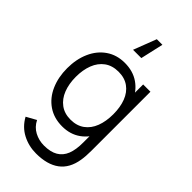

<svg xmlns="http://www.w3.org/2000/svg" viewBox="-317 -888 1225 1225"><g transform="rotate(45 296.0 -275.5)"><path d="M329 -650.7 364.2 -805.7H313.8L254.2 -650.7ZM284.3 255Q218 255 161.2 225.5Q104.3 196 71.3 136L138 99Q159.2 141.5 198.8 162.4Q238.3 183.3 284.7 183.3Q342.8 183.3 378.9 162Q415 140.7 431.7 98.8Q448.3 57 448 -8.3V-152.7H456.3V-540H522V-7.7Q522 43.5 516 78.7Q501.7 168.2 443.2 211.6Q384.8 255 284.3 255ZM279.7 15Q205.7 15 151.4 -22.1Q97.2 -59.2 68.6 -124.2Q40 -189.2 40 -270.7Q40 -351.7 68.6 -416.3Q97.2 -481 150.8 -518Q204.3 -555 276.7 -555Q350.7 -555 403.4 -518.5Q456.2 -482 483.1 -417.7Q510 -353.3 510 -270.7Q510 -188.8 483.1 -124.2Q456.2 -59.5 404.1 -22.2Q352 15 279.7 15ZM287 -53.3Q342.7 -53.3 380.7 -81Q418.7 -108.7 437.5 -157.7Q456.3 -206.7 456.3 -270.7Q456.3 -335.2 437.6 -383.7Q418.8 -432.2 381.2 -459.4Q343.5 -486.7 288.7 -486.7Q232.3 -486.7 194 -458.8Q155.7 -430.8 136.8 -382Q118 -333.2 118 -270.7Q118 -208 137.1 -158.8Q156.2 -109.7 194.2 -81.5Q232.2 -53.3 287 -53.3Z"/></g></svg>

Font: Hauora
Style: Regular
Weight: 400
Designer: Wayne Shih
Foundry: WCYS
Version: Version 1.001